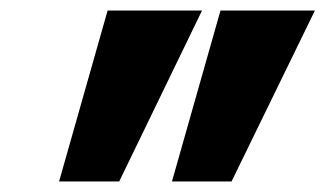

<svg xmlns="http://www.w3.org/2000/svg" viewBox="-20 -720 617 364"><path d="M184 -700H363L206 -376H92ZM398 -700H577L419 -376H306Z"/></svg>

Font: Jost* Heavy
Style: Italic
Weight: 800
Italic angle: -10°
Version: Version 3.7